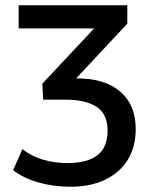

<svg xmlns="http://www.w3.org/2000/svg" viewBox="-20 -518 581 730"><path d="M247 192Q183 192 125.5 175.5Q68 159 30 129L65 49Q98 75 141.5 88.5Q185 102 237 102Q311 102 350 72.5Q389 43 389 -22Q389 -84 347.5 -111.5Q306 -139 231 -139H144L141 -200L369 -443L368 -410H51V-498H464V-428L249 -198L225 -220H272Q379 -220 437.5 -169.5Q496 -119 496 -27Q496 40 466 89Q436 138 380.5 165Q325 192 247 192Z"/></svg>

Font: Nunito Sans 7pt SemiCondensed SemiBold
Style: Regular
Weight: 600
Width: 4
Designer: Vernon Adams
Foundry: Vernon Adams
Version: Version 3.101;gftools[0.9.27]